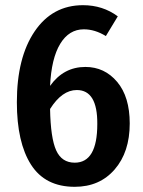

<svg xmlns="http://www.w3.org/2000/svg" viewBox="-20 -705 550 740"><path d="M309 -447Q383 -447 431.5 -389.5Q480 -332 480 -229Q480 -119 422 -52Q364 15 268 15Q154 15 99.5 -70.5Q45 -156 45 -311Q45 -483 113.5 -584Q182 -685 300 -685Q376 -685 434 -642L388 -566Q346 -592 303 -592Q246 -592 212 -536Q178 -480 173 -374Q225 -447 309 -447ZM355 -227Q356 -358 276 -358Q219 -358 173 -285Q175 -173 196.5 -125.5Q218 -78 268 -78Q355 -78 355 -227Z"/></svg>

Font: Fira Sans Condensed Medium
Style: Regular
Weight: 500
Width: 3
Designer: Carrois Corporate & Edenspiekermann AG
Foundry: Carrois Corporate GbR & Edenspiekermann AG
Version: Version 4.203;PS 004.203;hotconv 1.0.88;makeotf.lib2.5.64775